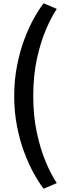

<svg xmlns="http://www.w3.org/2000/svg" viewBox="-20 -895 411 1175"><path d="M247 260 327.5 225.5Q293.5 175 260.2 96.2Q227 17.5 205.2 -84.8Q183.5 -187 183.5 -307Q183.5 -432.5 206.2 -536Q229 -639.5 262.5 -717Q296 -794.5 327.5 -840.5L247 -875Q217.5 -837 186 -780Q154.5 -723 127.5 -650Q100.5 -577 83.8 -490.5Q67 -404 67 -307Q67 -210 83.8 -123.8Q100.5 -37.5 127.5 35Q154.5 107.5 186 164.5Q217.5 221.5 247 260Z"/></svg>

Font: Spartan SemiBold
Style: Regular
Weight: 600
Designer: Matt Bailey, Mirko Velimirovic
Foundry: Matt Bailey
Version: Version 1.003; ttfautohint (v1.8.3)